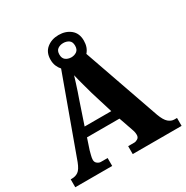

<svg xmlns="http://www.w3.org/2000/svg" viewBox="-194 -1037 1161 1198"><g transform="rotate(-30 386.0 -437.5)"><path d="M6 0V-57H15Q41 -57 60.5 -70.5Q80 -84 97 -128L300 -686Q287 -700 278.5 -720Q270 -740 270 -766Q270 -819 305 -847Q340 -875 390 -875Q441 -875 475.5 -847Q510 -819 510 -766Q510 -717 482 -686L674 -137Q691 -91 711 -74Q731 -57 753 -57H772V0H420V-57H466Q475 -57 488.5 -65Q502 -73 502 -92Q502 -106 498.5 -118.5Q495 -131 492 -138L459 -233H225L199 -155Q196 -143 191 -124.5Q186 -106 186 -93Q186 -76 198.5 -66.5Q211 -57 223 -57H272V0ZM390 -714Q413 -714 430 -726Q447 -738 447 -766Q447 -794 430 -805.5Q413 -817 390 -817Q368 -817 351 -805.5Q334 -794 334 -766Q334 -740 349.5 -727.5Q365 -715 390 -714ZM246 -299H438L389 -458Q381 -488 369 -531Q357 -574 349 -609Q343 -589 334.5 -562Q326 -535 317 -508Q308 -481 301 -462Z"/></g></svg>

Font: Noto Serif Devanagari ExtraBold
Style: Regular
Weight: 800
Designer: Universal Thirst, Indian Type Foundry and the Monotype Design Team
Foundry: Monotype Imaging Inc.
Version: Version 2.004; ttfautohint (v1.8.4.7-5d5b)